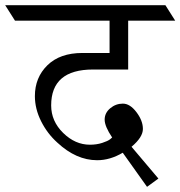

<svg xmlns="http://www.w3.org/2000/svg" viewBox="-78 -695 698 743"><path d="M418 -426H282Q120 -426 120 -287Q120 -226 166.5 -180.5Q213 -135 270 -135Q296 -135 317.5 -142Q339 -149 348 -156L356 -163Q327 -206 327 -232Q327 -258 348.5 -276Q370 -294 397.5 -294Q425 -294 450 -261Q475 -228 475 -196Q475 -164 431 -127L535 -4L491 28L397 -104Q348 -75 298 -75Q217 -75 144 -143Q105 -178 81 -226Q57 -274 57 -323Q57 -395 105.5 -442.5Q154 -490 241 -490H346V-615H-20L-58 -675H562L600 -615H418Z"/></svg>

Font: Halant
Style: Regular
Weight: 400
Designer: Hitesh Malaviya (Devanagari), Satya Rajpurohit (Latin)
Foundry: Indian Type Foundry
Version: Version 1.100;PS 1.0;hotconv 1.0.78;makeotf.lib2.5.61930; tt